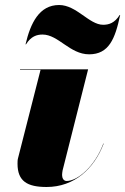

<svg xmlns="http://www.w3.org/2000/svg" viewBox="-20 -737 500 767"><path d="M150 -599C213 -599 259 -520 336 -520C415 -520 440 -582 460 -677H458C438 -645 415 -638 392 -638C336 -638 286 -717 216 -717C137 -717 102 -645 82 -560H84C104 -592 127 -599 150 -599ZM394 -163 393 -164C359 -72 290 -14 246 -14C233 -14 228 -27 228 -38C228 -43 229 -50 230 -56L332 -460H60V-458H142L52 -105C50 -99 50 -88 50 -83C50 -13 89 10 166 10C277 10 356 -63 394 -163Z"/></svg>

Font: Bodoni* 96pt Fatface
Style: Italic
Weight: 900
Italic angle: -13°
Version: Version 2.3